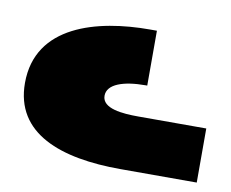

<svg xmlns="http://www.w3.org/2000/svg" viewBox="-51 -917 584 486"><g transform="rotate(10 241.0 -674.5)"><path d="M286 -494H482V-633H307C267 -633 214 -637 214 -670C214 -700 255 -714 312 -714H316V-855H298C163 -855 10 -815 10 -667C10 -537 132 -494 286 -494Z"/></g></svg>

Font: Montserrat arm Black
Style: Regular
Weight: 900
Designer: Julieta Ulanovsky
Foundry: Julieta Ulanovsky
Version: Version 6.000;PS 006.000;hotconv 1.0.88;makeotf.lib2.5.64775